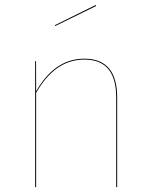

<svg xmlns="http://www.w3.org/2000/svg" viewBox="-20 -768 620 788"><path d="M374.6 -743.4 372.7 -747.5 204.9 -664.6 206.6 -661.2ZM326.4 -527.2C239.5 -527.2 176 -476.5 128.3 -393.2L128 -517.2H124.3V0H128.3V-386.7C176.4 -471.6 239.7 -523.4 326.4 -523.4C418.9 -523.4 456.9 -465.5 456.9 -367.9V0H460.9V-368.1C460.9 -467.4 421.4 -527.2 326.4 -527.2Z"/></svg>

Font: Fira Sans Four
Style: Regular
Weight: 100
Designer: Carrois Corporate & Edenspiekermann AG
Foundry: Carrois Corporate GbR & Edenspiekermann AG
Version: Version 4.203;PS 004.203;hotconv 1.0.88;makeotf.lib2.5.64775